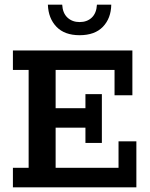

<svg xmlns="http://www.w3.org/2000/svg" viewBox="-20 -798 638 818"><path d="M35 0V-83H102V-500H35V-583H544V-392H468V-500H217V-337H344V-397H414V-189H344V-254H217V-83H485V-196H561V0ZM319 -648Q255 -648 220.5 -684Q186 -720 184 -778H245Q247 -742 267.5 -723Q288 -704 319 -704Q351 -704 371 -723Q391 -742 393 -778H454Q453 -720 418.5 -684Q384 -648 319 -648Z"/></svg>

Font: Rokkitt SemiBold
Style: Regular
Weight: 600
Designer: Vernon Adams
Foundry: Vernon Adams
Version: Version 3.103